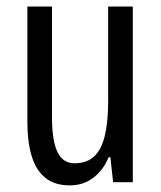

<svg xmlns="http://www.w3.org/2000/svg" viewBox="-20 -556 491 586"><path d="M385.3 -536.1V0H325.2L316.9 -76.2H311.5Q300.8 -49.8 283.4 -30.5Q266.1 -11.2 243.7 -0.7Q221.2 9.8 193.4 9.8Q146.5 9.8 117.9 -13.7Q89.4 -37.1 76.4 -80.6Q63.5 -124 63.5 -184.1V-536.1H138.7V-198.2Q138.7 -126 155.5 -91.8Q172.4 -57.6 207 -57.6Q244.6 -57.6 267.1 -78.4Q289.6 -99.1 299.8 -141.4Q310.1 -183.6 310.1 -248.5V-536.1Z"/></svg>

Font: Open Sans Condensed
Style: Regular
Weight: 400
Width: 3
Designer: Monotype Design Team
Foundry: Monotype Imaging Inc.
Version: Version 3.000